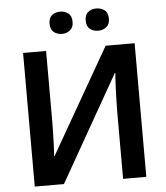

<svg xmlns="http://www.w3.org/2000/svg" viewBox="-60 -969 883 1022"><g transform="rotate(-5 381.5 -458.0)"><path d="M84 -714H207V-351Q207 -326 206.5 -295.5Q206 -265 205 -236Q204 -207 203 -185Q202 -163 200 -154H204L525 -714H680V0H556V-360Q556 -387 557 -419Q558 -451 559 -481Q560 -511 561.5 -533.5Q563 -556 564 -565H561L240 0H84ZM238 -856Q238 -888 256 -902Q274 -916 300 -916Q324 -916 342.5 -902Q361 -888 361 -856Q361 -826 342.5 -811.5Q324 -797 300 -797Q274 -797 256 -811.5Q238 -826 238 -856ZM431 -856Q431 -888 449 -902Q467 -916 492 -916Q518 -916 536.5 -902Q555 -888 555 -856Q555 -826 536.5 -811.5Q518 -797 492 -797Q467 -797 449 -811.5Q431 -826 431 -856Z"/></g></svg>

Font: Noto Sans Display SemiBold
Style: Regular
Weight: 600
Designer: Monotype Design Team
Foundry: Monotype Imaging Inc.
Version: Version 2.003